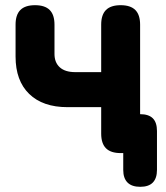

<svg xmlns="http://www.w3.org/2000/svg" viewBox="-20 -580 640 740"><path d="M445 10Q407 10 388.5 -8.5Q370 -27 370 -65V-167H240Q145 -167 92.5 -218Q40 -269 40 -362V-485Q40 -523 58.5 -541.5Q77 -560 115 -560Q153 -560 171.5 -541.5Q190 -523 190 -485V-372Q190 -339 210.5 -320.5Q231 -302 270 -302H370V-485Q370 -523 388.5 -541.5Q407 -560 445 -560Q483 -560 501.5 -541.5Q520 -523 520 -485V-140Q553 -140 569 -124Q585 -108 585 -75V75Q585 107 569 123.5Q553 140 520.5 140Q488 140 471.5 123.5Q455 107 455 75V10Z"/></svg>

Font: Maple Mono NL ExtraBold
Style: Regular
Weight: 800
Monospace: yes
Designer: subframe7536
Version: Version 7.000